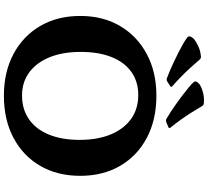

<svg xmlns="http://www.w3.org/2000/svg" viewBox="-60 -982 1056 975"><g transform="rotate(90 467.5 -495.0)"><path d="M625.3 -822.2 601.1 -812Q591 -808.6 584 -812.6Q548 -833.6 506.1 -863.5Q464.2 -893.4 426.7 -924Q406.4 -940.7 399 -949.4Q391.6 -958 395 -964.8Q398.3 -971.7 408.9 -981.2Q426.9 -992.3 451.4 -998.7Q475.8 -1005 505.6 -1002.7Q515 -1001.1 520 -992.5Q536.6 -964 554.4 -935.9Q572.2 -907.9 591.2 -881.6Q610.3 -855.3 628.9 -832.8Q634.4 -825.7 625.3 -822.2ZM416.9 -831.4 394.9 -817Q385.7 -812 377.7 -815Q339.2 -829.4 292.4 -851.5Q245.5 -873.7 203.4 -897.1Q181.2 -910.2 172.2 -917.5Q163.2 -924.7 165.3 -932.1Q167.3 -939.4 176.3 -950.5Q192.1 -963.8 215 -974.4Q237.9 -985 267.6 -988Q277.6 -988.4 283.6 -980.8Q304.8 -955.7 327.4 -931.2Q350 -906.6 373.2 -884.1Q396.3 -861.5 418.4 -842.6Q425.4 -836.4 416.9 -831.4ZM466.3 12.7Q346.1 12.7 254.7 -36Q163.3 -84.7 112.4 -171.9Q61.5 -259.2 61.5 -375.1Q61.5 -490.4 112.6 -577.2Q163.7 -664 254.9 -712.8Q346.1 -761.7 466.3 -761.7Q588.4 -761.7 680 -713.3Q771.7 -665 822.6 -577.7Q873.4 -490.4 873.4 -375.1Q873.4 -258.8 822.6 -171.5Q771.7 -84.2 680.2 -35.8Q588.8 12.7 466.3 12.7ZM465.2 -79.4Q535.5 -79.4 586 -114.6Q636.6 -149.8 663.7 -215.3Q690.8 -280.9 690.8 -371.6Q690.8 -463.3 663.1 -530Q635.4 -596.7 584.5 -633.1Q533.6 -669.6 462.9 -669.6Q395 -669.6 345.8 -634.6Q296.6 -599.6 270.4 -534.4Q244.1 -469.2 244.1 -377.4Q244.1 -286.1 271.2 -219.4Q298.2 -152.8 348 -116.1Q397.8 -79.4 465.2 -79.4Z"/></g></svg>

Font: Hahmlet
Style: Regular
Weight: 400
Designer: Minjoo Ham & Mark Frömberg
Foundry: hypertype
Version: Version 1.002